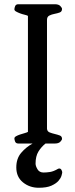

<svg xmlns="http://www.w3.org/2000/svg" viewBox="-20 -678 354 907"><path d="M48 -24Q48 -30 56 -34.5Q64 -39 74.5 -42.5Q85 -46 96 -49Q107 -52 112 -55V-603Q107 -606 96 -608.5Q85 -611 74.5 -615Q64 -619 56 -623.5Q48 -628 48 -634Q48 -640 51.5 -649Q55 -658 67 -658H239Q257 -658 265 -649.5Q273 -641 273 -636Q273 -623 262 -619Q251 -615 237.5 -612.5Q224 -610 213 -604.5Q202 -599 202 -584V-70Q203 -57 214.5 -52.5Q226 -48 239 -45Q252 -42 262.5 -38Q273 -34 273 -22Q273 -17 265 -8.5Q257 0 239 0H195Q175 16 161.5 38Q148 60 148 95Q148 106 157 121.5Q166 137 186 137Q199 137 216 134.5Q233 132 255 119Q257 118 260 118Q267 118 270.5 125Q274 132 274 136Q274 140 270.5 152Q267 164 256 176.5Q245 189 223 199Q201 209 163 209Q120 209 88.5 183.5Q57 158 57 113Q57 71 80 44Q103 17 134 0H67Q55 0 51.5 -9Q48 -18 48 -24Z"/></svg>

Font: Asar
Style: Regular
Weight: 400
Designer: Eben Sorkin
Foundry: Eben Sorkin, Pria Ravichandran
Version: Version 1.003; ttfautohint (v1.3) -l 8 -r 50 -G 0 -x 0 -H 45